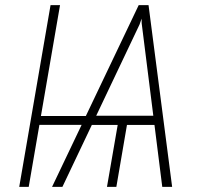

<svg xmlns="http://www.w3.org/2000/svg" viewBox="-20 -731 777 751"><path d="M332 -277.3 325.7 -242.7H112.3L118.2 -277.3ZM525.9 -635.3 224.1 0H183.6L522.5 -710.9H552.2ZM614.7 0 534.2 -639.6 532.7 -710.9H561L653.3 0ZM607.4 -278.3 601.1 -242.2H319.8L325.2 -278.3ZM480.5 -265.1 435.1 0H398.4L444.3 -265.1ZM214.8 -710.9 92.3 0H55.2L177.7 -710.9Z"/></svg>

Font: Roboto Condensed ExtraLight
Style: Italic
Weight: 250
Italic angle: -12°
Designer: Christian Robertson
Foundry: Google
Version: Version 3.008; 2023